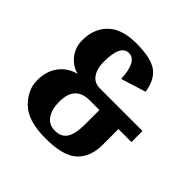

<svg xmlns="http://www.w3.org/2000/svg" viewBox="-124 -515 622 622"><g transform="rotate(45 187.0 -204.0)"><path d="M373.7 -230.4H177.9Q153 -230.4 139.7 -249.6Q126.3 -268.7 126.3 -300.7Q126.3 -378.1 164.1 -378.1Q202 -378.1 205.5 -300.7L290.9 -327.4Q283.8 -375.4 254.9 -396.4Q226 -417.3 159.3 -417.3Q92.5 -417.3 60.1 -385.2Q27.6 -353.2 27.6 -300.7Q27.6 -267.8 46.7 -243.8Q65.8 -219.8 94.3 -212.6Q58.7 -203.7 37.4 -175.7Q16 -147.7 16 -105Q16 -62.3 51.6 -26.7Q87.2 8.9 168.1 8.9Q249.1 8.9 281.6 -21.4Q314.1 -51.6 314.1 -106.8V-179.7H373.7ZM226.9 -179.7V-113Q226.9 -70.3 214 -50.3Q201.1 -30.2 172.6 -30.2Q144.1 -30.2 129.9 -51.6Q115.7 -73 115.7 -106.8Q115.7 -179.7 182.4 -179.7Z"/></g></svg>

Font: Gidugu
Style: Regular
Weight: 400
Designer: Purushoth Kumar Guthula
Foundry: Silicon Andhra, USA.
Version: Version 1.0.5; ttfautohint (v1.2.25-373a) -l 7 -r 28 -G 50 -